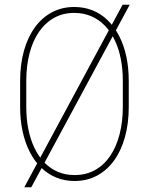

<svg xmlns="http://www.w3.org/2000/svg" viewBox="-20 -750 624 806"><path d="M524.4 -730 111.3 36.1H82L494.6 -730ZM520.5 -409.7V-301.3Q520.5 -231.9 504.6 -174.8Q488.8 -117.7 459 -76.4Q429.2 -35.2 387.2 -12.7Q345.2 9.8 293 9.8Q251.5 9.8 216.1 -4.6Q180.7 -19 152.6 -46.4Q124.5 -73.7 105 -112.1Q85.4 -150.4 75 -198Q64.5 -245.6 64.5 -301.3V-409.7Q64.5 -479 80.3 -536.1Q96.2 -593.3 126 -634.5Q155.8 -675.8 197.8 -698.2Q239.7 -720.7 291.5 -720.7Q333.5 -720.7 369.1 -706.3Q404.8 -691.9 432.6 -664.6Q460.4 -637.2 480.2 -598.9Q500 -560.5 510.3 -512.7Q520.5 -464.8 520.5 -409.7ZM495.6 -301.3V-410.6Q495.6 -460.4 486.8 -504.2Q478 -547.9 460.9 -583Q443.8 -618.2 419.2 -643.3Q394.5 -668.5 362.5 -682.1Q330.6 -695.8 291.5 -695.8Q244.1 -695.8 206.8 -674.8Q169.4 -653.8 143.3 -615.7Q117.2 -577.6 103.8 -525.4Q90.3 -473.1 90.3 -410.6V-301.3Q90.3 -251 99.1 -207.3Q107.9 -163.6 125 -128.2Q142.1 -92.8 166.7 -67.4Q191.4 -42 223.1 -28.6Q254.9 -15.1 293 -15.1Q341.3 -15.1 378.9 -36.1Q416.5 -57.1 442.4 -95.2Q468.3 -133.3 481.9 -185.8Q495.6 -238.3 495.6 -301.3Z"/></svg>

Font: Roboto Condensed Thin
Style: Regular
Weight: 250
Width: 3
Designer: Christian Robertson
Foundry: Google
Version: Version 3.009; 2024